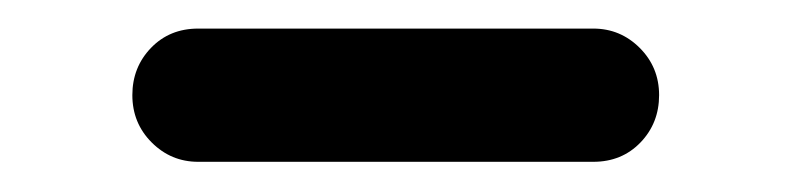

<svg xmlns="http://www.w3.org/2000/svg" viewBox="-20 -750 540 131"><path d="M384.8 -730.5Q403.3 -730.5 416.5 -717.3Q429.7 -704.1 429.7 -685.1Q429.7 -666 417 -652.8Q404.3 -639.6 384.8 -639.6H115.2Q96.7 -639.6 83.5 -652.8Q70.3 -666 70.3 -685.1Q70.3 -704.1 83 -717.3Q95.7 -730.5 115.2 -730.5Z"/></svg>

Font: Rounded-X Mgen+ 1m bold
Style: Bold
Weight: 700
Designer: [Source Han Sans]
Ryoko NISHIZUKA  (kana & ideographs); Paul D. Hunt (Latin, Greek & Cyrillic); Wenlong ZHANG  (bopomofo
Version: Version 1.059.20150602